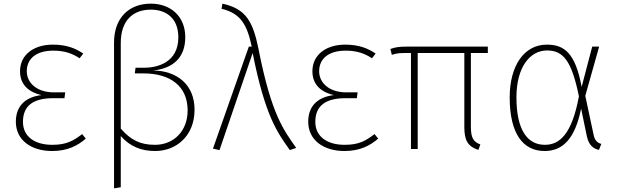

<svg xmlns="http://www.w3.org/2000/svg" viewBox="-20 -818 3390 1054"><path d="M270 -573C166 -573 90 -518 90 -427C90 -359 130 -314 208 -296C129 -287 67 -244 67 -150C67 -48 152 11 266 11C350 11 406 -18 451 -57L431 -82C383 -45 345 -23 267 -23C171 -23 106 -68 106 -149C106 -238 163 -279 272 -279H334L338 -311H275C185 -311 127 -361 127 -427C127 -496 179 -540 273 -540C335 -540 378 -524 417 -498L437 -524C397 -551 348 -573 270 -573Z M820 -431C930 -442 998 -502 997 -616C996 -731 914 -798 808 -798C689 -798 606 -721 606 -584V216L643 210V-71C694 -14 754 11 832 11C946 11 1047 -70 1048 -214C1049 -356 948 -430 820 -431ZM831 -23C751 -23 699 -48 643 -112V-582C643 -708 712 -765 808 -765C894 -765 958 -717 959 -615C960 -474 843 -446 770 -446H724L720 -415H768C915 -415 1009 -345 1010 -214C1011 -97 932 -23 831 -23Z M1201 -798 1196 -770C1302 -744 1336 -683 1362 -562H1346L1149 -2L1185 6L1367 -527C1436 -178 1504 -89 1571 6L1606 -6C1539 -102 1470 -186 1399 -550C1368 -702 1329 -770 1201 -798Z M1875 -573C1771 -573 1695 -518 1695 -427C1695 -359 1735 -314 1813 -296C1734 -287 1672 -244 1672 -150C1672 -48 1757 11 1871 11C1955 11 2011 -18 2056 -57L2036 -82C1988 -45 1950 -23 1872 -23C1776 -23 1711 -68 1711 -149C1711 -238 1768 -279 1877 -279H1939L1943 -311H1880C1790 -311 1732 -361 1732 -427C1732 -496 1784 -540 1878 -540C1940 -540 1983 -524 2022 -498L2042 -524C2002 -551 1953 -573 1875 -573Z M2658 -527V-562H2208C2172 -562 2150 -559 2123 -549L2131 -517C2159 -526 2174 -527 2211 -527H2236V0H2273V-527H2529V-120C2529 -46 2549 -14 2606 5L2617 -25C2580 -39 2565 -60 2565 -121V-527Z M2982 -573C2855 -573 2778 -454 2778 -284C2778 -85 2850 11 2970 11C3070 11 3137 -57 3170 -222L3202 -68C3213 -19 3238 -2 3268 5L3281 -28C3262 -33 3245 -44 3238 -81L3193 -292L3269 -562H3231L3173 -341C3139 -523 3081 -573 2982 -573ZM2983 -541C3071 -541 3118 -486 3158 -289C3119 -79 3051 -23 2971 -23C2876 -23 2815 -103 2815 -284C2815 -449 2889 -541 2983 -541Z"/></svg>

Font: Glow Sans SC Normal ExtraLight
Style: Regular
Weight: 200
Designer: Ryoko NISHIZUKA (kana, bopomofo & ideographs); Paul D. Hunt (Latin, Greek & Cyrillic); Sandoll Communications, Soo-young
Version: Version 0.93